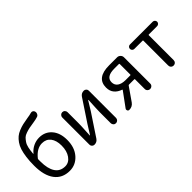

<svg xmlns="http://www.w3.org/2000/svg" viewBox="24 -1533 2275 2275"><g transform="rotate(-45 1162.0 -395.0)"><path d="M315.4 -63.5Q377.9 -63.5 418.5 -120.6Q459 -177.7 459 -268.6Q459 -354.5 420.9 -403.8Q382.8 -453.1 313.5 -453.1Q225.6 -453.1 151.4 -359.4Q147.5 -354.5 147.5 -346.7V-311.5Q147.5 -192.4 189.9 -127.9Q232.4 -63.5 315.4 -63.5ZM472.7 -799.8Q479.5 -801.8 485.4 -801.8Q494.1 -801.8 502.9 -797.9Q517.6 -790 521.5 -774.4Q523.4 -767.6 523.4 -760.7Q523.4 -749 517.6 -738.3Q509.8 -720.7 492.2 -714.8Q464.8 -705.1 418.9 -698.2Q366.2 -690.4 339.4 -685.1Q312.5 -679.7 277.8 -668Q243.2 -656.2 226.6 -640.1Q210 -624 191.4 -597.2Q172.9 -570.3 164.6 -531.7Q156.2 -493.2 151.4 -438.5Q151.4 -436.5 152.8 -436Q154.3 -435.5 155.3 -436.5Q190.4 -479.5 237.8 -502Q285.2 -524.4 335.9 -524.4Q433.6 -524.4 493.7 -455.6Q553.7 -386.7 553.7 -268.6Q553.7 -142.6 485.4 -64.9Q417 12.7 316.4 12.7Q193.4 12.7 126.5 -76.2Q59.6 -165 59.6 -329.1Q59.6 -407.2 67.9 -468.8Q76.2 -530.3 90.3 -574.7Q104.5 -619.1 128.4 -652.8Q152.3 -686.5 178.2 -708Q204.1 -729.5 242.2 -745.1Q280.3 -760.7 315.4 -769Q350.6 -777.3 400.4 -785.2Q449.2 -792 472.7 -799.8Z M742.2 0Q724.6 0 711.9 -12.2Q699.2 -24.4 699.2 -43V-498Q699.2 -516.6 712.4 -529.8Q725.6 -543 744.1 -543Q762.7 -543 775.4 -529.8Q788.1 -516.6 788.1 -498V-316.4Q788.1 -291 786.6 -258.3Q785.2 -225.6 782.7 -184.1Q780.3 -142.6 779.3 -118.2Q779.3 -116.2 781.2 -116.2Q783.2 -116.2 784.2 -118.2Q820.3 -173.8 855.5 -232.4L1038.1 -507.8Q1061.5 -543 1103.5 -543Q1121.1 -543 1133.8 -530.8Q1146.5 -518.6 1146.5 -501V-44.9Q1146.5 -26.4 1133.3 -13.2Q1120.1 0 1101.6 0Q1083 0 1070.3 -13.2Q1057.6 -26.4 1057.6 -44.9V-226.6Q1057.6 -268.6 1066.4 -425.8Q1066.4 -427.7 1064.5 -427.7Q1062.5 -427.7 1061.5 -426.8Q1004.9 -335 990.2 -310.5L807.6 -35.2Q784.2 0 742.2 0Z M1622.1 -281.2Q1628.9 -281.2 1628.9 -288.1V-464.8Q1628.9 -471.7 1622.1 -471.7H1543.9Q1407.2 -471.7 1407.2 -379.9Q1407.2 -332 1443.4 -306.6Q1479.5 -281.2 1543.9 -281.2ZM1529.3 -543H1663.1Q1686.5 -543 1703.6 -525.9Q1720.7 -508.8 1720.7 -485.4V-45.9Q1720.7 -26.4 1707 -13.2Q1693.4 0 1674.8 0Q1656.2 0 1642.6 -13.2Q1628.9 -26.4 1628.9 -45.9V-208Q1628.9 -214.8 1622.1 -214.8H1534.2Q1527.3 -214.8 1523.4 -209L1407.2 -42Q1377 0 1326.2 0Q1309.6 0 1302.7 -14.6Q1299.8 -20.5 1299.8 -26.4Q1299.8 -34.2 1304.7 -42L1435.5 -220.7Q1440.4 -226.6 1433.6 -229.5Q1379.9 -247.1 1348.1 -285.2Q1316.4 -323.2 1316.4 -381.8Q1316.4 -543 1529.3 -543Z M2022.5 -45.9V-461.9Q2022.5 -468.8 2015.6 -468.8H1877.9Q1862.3 -468.8 1851.6 -479.5Q1840.8 -490.2 1840.8 -505.9Q1840.8 -521.5 1851.6 -532.2Q1862.3 -543 1877.9 -543H2259.8Q2274.4 -543 2285.6 -532.2Q2296.9 -521.5 2296.9 -505.9Q2296.9 -490.2 2285.6 -479.5Q2274.4 -468.8 2259.8 -468.8H2121.1Q2113.3 -468.8 2113.3 -461.9V-45.9Q2113.3 -26.4 2100.1 -13.2Q2086.9 0 2067.9 0Q2048.8 0 2035.6 -13.2Q2022.5 -26.4 2022.5 -45.9Z"/></g></svg>

Font: Gen Jyuu Gothic P Regular
Style: Regular
Weight: 400
Designer: [Source Han Sans]
Ryoko NISHIZUKA  (kana & ideographs); Paul D. Hunt (Latin, Greek & Cyrillic); Wenlong ZHANG  (bopomofo
Version: Version 1.002.20150607